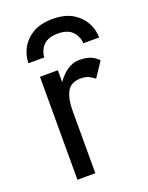

<svg xmlns="http://www.w3.org/2000/svg" viewBox="-129 -738 623 806"><g transform="rotate(-20 182.5 -335.0)"><path d="M294 -372Q276 -385 265 -390Q250 -395 232 -395Q188 -395 171 -362Q155 -331 155 -280V0H75V-460H155V-407Q176 -437 200 -453Q226 -470 252 -470Q277 -470 298 -464Q321 -456 338 -438ZM49 -530Q49 -564 66 -596Q84 -629 119 -650Q154 -670 207 -670Q260 -670 295 -650Q330 -629 348 -596Q365 -564 365 -530H294Q294 -545 287 -560Q280 -578 261 -592Q240 -605 207 -605Q174 -605 153 -592Q134 -578 127 -560Q120 -545 120 -530Z"/></g></svg>

Font: jost-mod-400
Style: Regular
Weight: 400
Version: Version 3.200; ttfautohint (v0.97) -l 8 -r 50 -G 200 -x 14 -